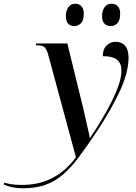

<svg xmlns="http://www.w3.org/2000/svg" viewBox="-180 -769 728 1029"><path d="M-59 240Q-88 240 -114.5 234.5Q-141 229 -160 220L-157 210Q-144 214 -122 218Q-100 222 -62 222Q31 222 102.5 184Q174 146 227 74L79 -473Q71 -503 60 -514.5Q49 -526 22 -526H12L14 -536H181L251 -250Q256 -231 263.5 -199.5Q271 -168 278.5 -134Q286 -100 292.5 -72Q299 -44 301 -30H303Q347 -95 385 -162Q423 -229 447 -288.5Q471 -348 471 -391Q471 -429 447.5 -448.5Q424 -468 371 -468Q371 -506 391.5 -525.5Q412 -545 439 -545Q472 -545 490.5 -523.5Q509 -502 509 -460Q509 -381 461.5 -279Q414 -177 336 -60Q285 16 243 72.5Q201 129 158 166Q115 203 63.5 221.5Q12 240 -59 240ZM414 -629Q393 -629 380 -642Q367 -655 367 -682Q367 -712 380.5 -730.5Q394 -749 418 -749Q438 -749 451 -736Q464 -723 464 -696Q464 -658 448 -643.5Q432 -629 414 -629ZM219 -629Q198 -629 185.5 -642Q173 -655 173 -682Q173 -712 186.5 -730.5Q200 -749 223 -749Q243 -749 256 -736Q269 -723 269 -696Q269 -658 253 -643.5Q237 -629 219 -629Z"/></svg>

Font: Noto Serif Display Medium
Style: Italic
Weight: 500
Italic angle: -12°
Designer: Monotype Design Team
Foundry: Monotype Imaging Inc.
Version: Version 2.009